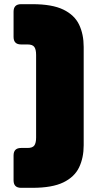

<svg xmlns="http://www.w3.org/2000/svg" viewBox="-20 -820 469 920"><path d="M135 80H81Q45 80 45 44V-75Q45 -111 81 -111H112Q136 -111 144.5 -123Q153 -135 153 -161V-557Q153 -583 144.5 -595Q136 -607 112 -607H81Q45 -607 45 -643V-764Q45 -800 81 -800H135Q230 -800 283.5 -774Q337 -748 359 -702Q381 -656 381 -595V-124Q381 -64 359 -18Q337 28 283.5 54Q230 80 135 80Z"/></svg>

Font: Bungee Tint
Style: Regular
Weight: 400
Designer: David Jonathan Ross
Foundry: David Jonathan Ross
Version: Version 2.001